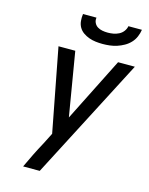

<svg xmlns="http://www.w3.org/2000/svg" viewBox="-138 -1041 876 1127"><g transform="rotate(15 300.0 -477.5)"><path d="M115 0Q134 -41 154 -81.5Q174 -122 196 -162L230 -229L133 -735H235L300 -347L495 -735H597Q502 -551 406.5 -367.5Q311 -184 216 0ZM379 -815Q358 -815 337 -817.5Q316 -820 296.5 -827Q277 -834 260.5 -845.5Q244 -857 234 -874Q224 -891 222 -912.5Q220 -934 223 -955H305Q302 -938 309 -923.5Q316 -909 329 -901Q342 -893 358 -890Q374 -887 391 -887Q408 -887 425 -890Q442 -893 458 -901Q474 -909 485 -923.5Q496 -938 499 -955H581Q578 -934 569 -912.5Q560 -891 544 -874Q528 -857 507.5 -845.5Q487 -834 465.5 -827Q444 -820 422 -817.5Q400 -815 379 -815Z"/></g></svg>

Font: Iosevka Custom Medium
Style: Italic
Weight: 500
Italic angle: -9°
Designer: Belleve Invis
Foundry: Belleve Invis
Version: Version 27.0.1